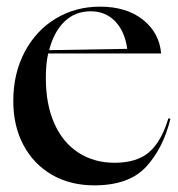

<svg xmlns="http://www.w3.org/2000/svg" viewBox="-20 -543 537 578"><path d="M20 -239Q20 -322 54.5 -387Q89 -452 148.5 -487.5Q208 -523 281 -523Q361 -523 410.5 -483.5Q460 -444 465 -382H125Q118 -351 118 -308Q118 -229 143.5 -171.5Q169 -114 216 -83.5Q263 -53 325 -53Q392 -53 429 -85Q466 -117 487 -187L493 -185Q471 -96 419.5 -40.5Q368 15 264 15Q192 15 137 -16.5Q82 -48 51 -105.5Q20 -163 20 -239ZM363 -396Q356 -448 327 -478.5Q298 -509 253 -509Q206 -509 174 -478Q142 -447 128 -392Z"/></svg>

Font: Nyght Serif
Style: Regular
Weight: 400
Designer: Maksym Kobuzan
Version: Version 0.410;July 4, 2025;FontCreator 15.0.0.2958 64-bit